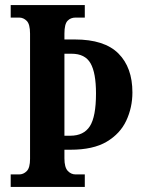

<svg xmlns="http://www.w3.org/2000/svg" viewBox="-20 -734 564 754"><path d="M22 0V-49H55Q72 -49 85 -62Q98 -75 98 -110V-602Q98 -639 85 -652Q72 -665 55 -665H22V-714H313V-665H277Q257 -665 245 -652Q233 -639 233 -602V-579H274Q390 -579 445 -524Q500 -469 500 -371Q500 -312 476 -260.5Q452 -209 399 -177.5Q346 -146 257 -146H233V-112Q233 -77 246 -63Q259 -49 277 -49H313V0ZM256 -201Q309 -201 333 -238.5Q357 -276 357 -367Q357 -448 335.5 -485.5Q314 -523 261 -523H233V-201Z"/></svg>

Font: Noto Serif Tamil ExtraCondensed
Style: Bold
Weight: 700
Width: 2
Designer: Indian Type Foundry, Tom Grace, and the Monotype Design Team
Foundry: Monotype Imaging Inc.
Version: Version 2.004; ttfautohint (v1.8.4.7-5d5b)